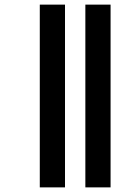

<svg xmlns="http://www.w3.org/2000/svg" viewBox="-20 -671 576 830"><path d="M349 139H458V-651H349ZM152 139H261V-651H152Z"/></svg>

Font: Noto Sans Telugu Condensed SemiBold
Style: Regular
Weight: 600
Width: 3
Designer: Jelle Bosma - Monotype Design Team
Foundry: Monotype Imaging Inc.
Version: Version 2.005